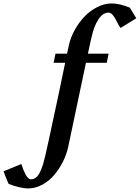

<svg xmlns="http://www.w3.org/2000/svg" viewBox="-241 -792 791 1087"><path d="M363.3 -436.5H245.6Q226.6 -347.2 144.5 42.5Q134.8 85 114.3 125.5Q93.8 166 64.9 199.7Q36.1 233.4 -2.7 254.2Q-41.5 274.9 -83 274.9Q-103.5 274.9 -135 267.3Q-166.5 259.8 -191.9 249Q-192.9 247.1 -194.6 243.7Q-196.3 240.2 -197.5 237.3Q-198.7 234.4 -199.7 231.9L-199.2 232.4Q-211.9 203.6 -220.7 177.7L-120.1 136.7Q-119.6 137.7 -115.7 149.7Q-111.8 161.6 -107.2 172.4Q-102.5 183.1 -96.2 195.6Q-89.8 208 -82 215.6Q-74.2 223.1 -65.9 223.1Q-49.8 223.1 -36.6 212.4Q-23.4 201.7 -13.7 180.7Q-3.9 159.7 2.2 139.6Q8.3 119.6 15.1 90.8Q31.7 20 65.9 -142.6Q82.5 -216.3 127.9 -436.5H62.5L73.2 -488.3H138.7Q139.2 -490.7 143.3 -509.8Q147.5 -528.8 149.9 -540Q159.7 -582 182.6 -623.3Q205.6 -664.6 237.1 -697.8Q268.6 -731 309.3 -751.7Q350.1 -772.5 391.6 -772.5Q436 -772.5 494.1 -748.5L530.8 -688.5L441.4 -633.8Q429.2 -651.4 425.3 -660.2Q419.4 -671.9 415.3 -679.4Q411.1 -687 404.1 -698Q397 -709 389.6 -714.8Q382.3 -720.7 375 -720.7Q340.8 -720.7 315.9 -681.9Q291 -643.1 279.3 -588.9Q275.4 -577.1 256.8 -488.3H374Z"/></svg>

Font: Flanker
Style: Bold Italic
Weight: 700
Italic angle: -12°
Designer: Flanker
Version: Version 2.000